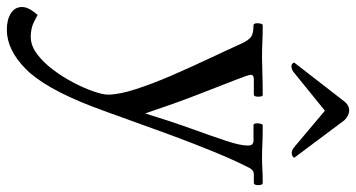

<svg xmlns="http://www.w3.org/2000/svg" viewBox="-309 -471 1042 562"><g transform="rotate(90 212.0 -190.0)"><path d="M441 -412Q429 -412 422 -398Q399 -353 374.5 -293Q350 -233 326 -168Q302 -103 280.5 -42.5Q259 18 242 63Q189 200 133 255.5Q77 311 18 311Q-11 311 -29.5 299.5Q-48 288 -48.5 267.5Q-49 247 -25 221Q-25 221 -6 231Q13 241 39 241Q64 241 88.5 223Q113 205 134.5 176.5Q156 148 172.5 116.5Q189 85 198.5 57.5Q208 30 208 15Q208 -17 192 -66.5Q176 -116 151.5 -172.5Q127 -229 101.5 -283Q76 -337 58 -377Q48 -398 38 -404.5Q28 -411 5 -411Q-1 -411 -1 -423Q-1 -428 0.5 -433Q2 -438 5 -438Q33 -438 53 -437Q73 -436 100 -436Q119 -436 146.5 -437Q174 -438 208 -438Q212 -438 213 -434Q214 -430 214 -425Q214 -412 208 -412H163Q150 -412 150 -403Q150 -396 167 -353Q184 -310 210 -242.5Q236 -175 263 -94Q286 -169 307.5 -228.5Q329 -288 343 -330Q357 -372 357 -394Q357 -405 352.5 -408Q348 -411 344 -411H297Q292 -411 292 -422Q292 -427 293.5 -432.5Q295 -438 297 -438Q335 -438 353 -437Q371 -436 393 -436Q411 -436 426 -437Q441 -438 466 -438Q470 -438 471.5 -434Q473 -430 473 -425Q473 -412 466 -412ZM255 -620 144 -530Q135 -522 125 -522Q117 -522 114 -530L228 -677Q239 -691 254 -691Q269 -691 283 -677L393 -530Q393 -530 389.5 -526.5Q386 -523 379 -523Q375 -523 371 -524.5Q367 -526 362 -530Z"/></g></svg>

Font: Sedan SC
Style: Regular
Weight: 400
Designer: Sebastian Salazar
Foundry: Sebastian Salazar
Version: Version 1.100; ttfautohint (v1.8.4.7-5d5b)